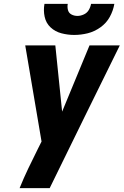

<svg xmlns="http://www.w3.org/2000/svg" viewBox="-20 -969 637 989"><path d="M81 0H236Q326 -184 416 -367.5Q506 -551 597 -735H441L300 -394L265 -735H110L194 -240L175 -202Q150 -152 126 -102Q102 -52 81 0ZM362 -789Q397 -789 431.5 -797.5Q466 -806 497 -828Q528 -850 545.5 -882Q563 -914 569 -949H449Q446 -932 437 -917Q428 -902 411.5 -894.5Q395 -887 379 -887Q362 -887 348 -894.5Q334 -902 330 -917.5Q326 -933 329 -949H209Q203 -915 210 -882.5Q217 -850 240.5 -828Q264 -806 296.5 -797.5Q329 -789 362 -789Z"/></svg>

Font: Iosevka Sparkle Heavy Oblique
Style: Regular
Weight: 900
Italic angle: -9°
Designer: Belleve Invis
Foundry: Belleve Invis
Version: Version 4.5.0; ttfautohint (v1.8.3)